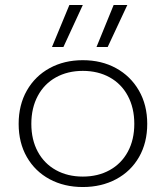

<svg xmlns="http://www.w3.org/2000/svg" viewBox="-20 -737 667 772"><path d="M259 -717H313L235 -548H189ZM437 -717H492L413 -548H368ZM55 -239Q55 -315 88 -373Q121 -431 179.5 -463Q238 -495 313 -495Q388 -495 446.5 -463Q505 -431 538.5 -373Q572 -315 572 -239Q572 -163 539 -105.5Q506 -48 447 -16.5Q388 15 313 15Q238 15 179.5 -16.5Q121 -48 88 -105.5Q55 -163 55 -239ZM520 -239Q520 -303 494 -351.5Q468 -400 421 -426Q374 -452 313 -452Q252 -452 205 -426Q158 -400 132 -351.5Q106 -303 106 -239Q106 -175 132 -127Q158 -79 205 -53Q252 -27 313 -27Q374 -27 421 -53Q468 -79 494 -127Q520 -175 520 -239Z"/></svg>

Font: Prompt ExtraLight
Style: Regular
Weight: 275
Designer: Katatrad Team
Foundry: CadsonDemak
Version: Version 1.001